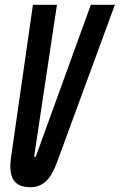

<svg xmlns="http://www.w3.org/2000/svg" viewBox="-20 -769 498 799"><path d="M217 -749 123 -124Q122 -115 125 -115Q128 -115 131 -123L358 -749H458L217 -93Q197 -38 170.5 -14Q144 10 107 10Q55 10 36 -20.5Q17 -51 26 -114L117 -749Z"/></svg>

Font: Air America
Style: Regular
Weight: 400
Designer: William G. Sherman
Foundry: Aaron Bell – Saja Typeworks
Version: Version 1.100;PS 001.100;hotconv 1.0.88;makeotf.lib2.5.64775